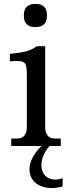

<svg xmlns="http://www.w3.org/2000/svg" viewBox="-20 -740 358 973"><path d="M209 -96V-506H167C136 -484 109 -475 30 -467V-429C106 -435 116 -430 116 -363V-96C116 -59 99 -38 69 -38H37V0H190C87 99 122 213 243 213C259 213 278 210 297 205L298 163C282 168 271 170 260 170C181 170 165 74 231 0H288V-38H256C226 -38 209 -59 209 -96ZM101 -658C101 -623 121 -603 156 -603H163C198 -603 218 -623 218 -658V-665C218 -700 198 -720 163 -720H156C121 -720 101 -700 101 -665Z"/></svg>

Font: LT Superior Serif Medium
Style: Regular
Weight: 500
Designer: Daniel Lyons
Foundry: LyonsType
Version: Version 2.120;FEAKit 1.0